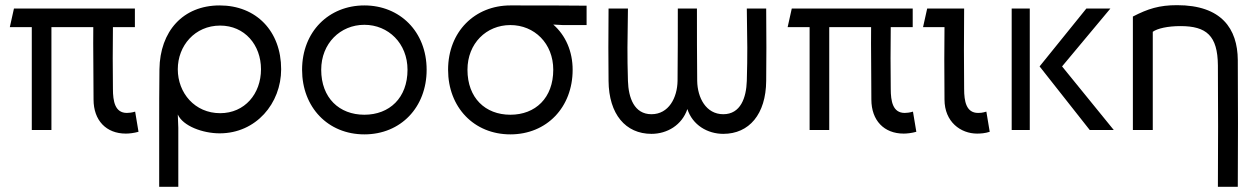

<svg xmlns="http://www.w3.org/2000/svg" viewBox="-20 -503 4860 743"><path d="M467 14C480 14 498 12 516 7L503 -71C490 -67 478 -66 471 -66C425 -66 417 -111 417 -159C416 -239 416 -318 417 -398H502V-470H34L18 -398H103V0H179V-398H341C340 -305 342 -251 342 -118C342 -37 391 14 467 14Z M832 -65C734 -65 668 -143 668 -235C668 -326 734 -404 832 -404C927 -404 990 -329 990 -235C990 -140 927 -65 832 -65ZM596 220H670V-8L668 -60C688 -15 765 13 830 13C971 13 1068 -103 1068 -235C1068 -382 972 -482 830 -482C688 -482 599 -382 597 -235C596 -159 596 -84 596 -8Z M1390 -407C1483 -407 1557 -335 1557 -233C1557 -124 1487 -59 1390 -59C1293 -59 1223 -124 1223 -233C1223 -335 1297 -407 1390 -407ZM1149 -233C1149 -88 1249 17 1390 17C1531 17 1631 -88 1631 -233C1631 -381 1527 -482 1390 -482C1253 -482 1149 -381 1149 -233Z M1955 -406C2048 -406 2121 -335 2121 -233C2121 -124 2052 -59 1955 -59C1858 -59 1789 -124 1789 -233C1789 -335 1862 -406 1955 -406ZM1714 -233C1714 -88 1814 17 1955 17C2096 17 2196 -88 2196 -233C2196 -304 2169 -366 2121 -408L2158 -406H2250V-481C2168 -482 2077 -482 1955 -482C1818 -482 1714 -381 1714 -233Z M2410 -470H2335C2334 -336 2334 -294 2335 -190C2336 -61 2401 15 2501 15C2562 15 2619 -19 2640 -81C2660 -19 2718 15 2779 15C2879 15 2944 -61 2945 -190C2946 -294 2946 -336 2945 -470H2870C2872 -336 2873 -294 2870 -190C2868 -125 2846 -61 2779 -61C2712 -61 2679 -125 2678 -190C2677 -283 2677 -377 2677 -470H2603C2603 -377 2603 -283 2602 -190C2601 -125 2568 -61 2501 -61C2434 -61 2412 -125 2410 -190C2407 -294 2408 -336 2410 -470Z M3477 14C3490 14 3508 12 3526 7L3513 -71C3500 -67 3488 -66 3481 -66C3435 -66 3427 -111 3427 -159C3426 -239 3426 -318 3427 -398H3512V-470H3044L3028 -398H3113V0H3189V-398H3351C3350 -305 3352 -251 3352 -118C3352 -37 3401 14 3477 14Z M3761 14C3774 14 3792 13 3810 7L3797 -71C3780 -66 3772 -66 3765 -66C3719 -66 3711 -111 3711 -159C3710 -269 3710 -348 3711 -470H3568L3552 -398H3635C3634 -305 3634 -251 3635 -118C3635 -31 3698 14 3761 14Z M3895 -470V0H3965V-470ZM4003 -246 4197 0H4290L4090 -246L4277 -470H4184Z M4441 0V-380C4459 -393 4499 -402 4548 -402C4649 -402 4692 -365 4693 -250C4694 -65 4694 35 4693 220H4770C4771 25 4771 -76 4770 -271C4769 -392 4707 -483 4535 -483C4466 -483 4422 -469 4364 -439V0Z"/></svg>

Font: Kreadon Medium
Style: Regular
Weight: 500
Designer: kohakuno
Foundry: StudioGnu
Version: Version 1.000;Glyphs 3.1.2 (3151)